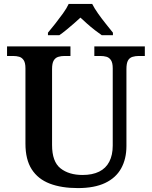

<svg xmlns="http://www.w3.org/2000/svg" viewBox="-20 -951 776 981"><path d="M378 10Q294 10 234 -13Q174 -36 142 -86Q110 -136 110 -217V-602Q110 -630 101 -643.5Q92 -657 78 -661Q64 -665 47 -665H16V-714H340V-665H309Q292 -665 277.5 -660.5Q263 -656 254.5 -642Q246 -628 246 -598V-210Q246 -125 289 -91Q332 -57 402 -57Q452 -57 486.5 -74Q521 -91 538.5 -125Q556 -159 556 -207V-602Q556 -630 547 -643.5Q538 -657 524 -661Q510 -665 493 -665H462V-714H720V-665H688Q672 -665 657 -660.5Q642 -656 634 -642Q626 -628 626 -598V-205Q626 -139 599 -90.5Q572 -42 517 -16Q462 10 378 10ZM225 -784Q241 -803 261.5 -829Q282 -855 301.5 -882Q321 -909 331 -931H451Q462 -909 481 -882Q500 -855 521 -829Q542 -803 557 -784V-771H500Q484 -782 464 -797.5Q444 -813 425 -830Q406 -847 391 -861Q376 -847 356.5 -830Q337 -813 318 -797.5Q299 -782 283 -771H225Z"/></svg>

Font: Noto Serif Gujarati SemiBold
Style: Regular
Weight: 600
Version: Version 2.102